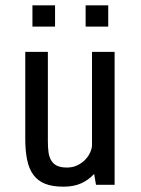

<svg xmlns="http://www.w3.org/2000/svg" viewBox="-20 -695 531 722"><path d="M341 0 334 -41Q313 -18 285 -5.5Q257 7 219 7Q177 7 149.5 -4Q122 -15 105.5 -37.5Q89 -60 82 -94Q75 -128 75 -174V-500H160V-164Q160 -140 162.5 -122Q165 -104 173 -91Q181 -78 195 -71.5Q209 -65 232 -65Q253 -65 270 -73Q287 -81 299 -93Q311 -105 318 -119.5Q325 -134 326 -147V-500H411V0ZM302 -595V-675H387V-595ZM102 -595V-675H187V-595Z"/></svg>

Font: Share
Style: Regular
Weight: 400
Designer: Ralph du Carrois
Version: Version 1.002